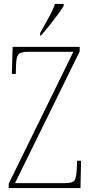

<svg xmlns="http://www.w3.org/2000/svg" viewBox="-20 -951 463 971"><path d="M24 0V-22L351 -689H122Q83 -689 72.5 -675Q62 -661 61 -620L60 -577H40L44 -714H383V-691L56 -25H309Q348 -25 357 -39Q366 -53 368 -93L370 -138H390L387 0ZM183 -784Q205 -824 225.5 -860.5Q246 -897 258 -931H302V-921Q292 -904 272 -877Q252 -850 229.5 -821.5Q207 -793 187 -771H183Z"/></svg>

Font: Noto Serif Ethiopic Condensed Thin
Style: Regular
Weight: 100
Width: 3
Designer: Monotype Design Team
Foundry: Monotype Imaging Inc.
Version: Version 2.102; ttfautohint (v1.8.4.7-5d5b)